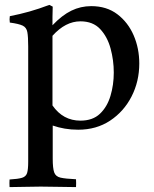

<svg xmlns="http://www.w3.org/2000/svg" viewBox="-20 -517 628 783"><path d="M19 246Q18 230 19 215Q54 213 70 208Q86 203 90.5 188.5Q95 174 95 142V-328Q95 -367 91.5 -386Q88 -405 72.5 -412.5Q57 -420 20 -425Q18 -439 20 -451Q61 -459 100 -470Q139 -481 181 -497L195 -490Q194 -465 194 -447.5Q194 -430 194 -414Q233 -455 271 -473.5Q309 -492 352 -492Q415 -492 458.5 -459Q502 -426 525 -373Q548 -320 548 -258Q548 -185 516.5 -123.5Q485 -62 429 -25Q373 12 299 12Q270 12 244 7.5Q218 3 195 -5V130Q195 169 201 186Q207 203 227 207.5Q247 212 290 214Q291 230 290 246Q256 246 221.5 245Q187 244 146 244Q107 244 79 245Q51 246 19 246ZM194 -87Q237 -25 308 -25Q358 -25 387.5 -53Q417 -81 430.5 -126Q444 -171 444 -221Q444 -271 431 -319Q418 -367 388.5 -398.5Q359 -430 308 -430Q247 -430 194 -371Z"/></svg>

Font: Tiro Bangla
Style: Regular
Weight: 400
Designer: Bangla: John Hudson & Fiona Ross. Latin: John Hudson.
Foundry: Tiro Typeworks Ltd.
Version: Version 1.60